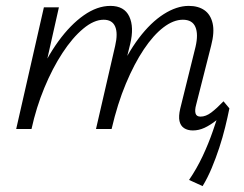

<svg xmlns="http://www.w3.org/2000/svg" viewBox="-20 -438 829 652"><path d="M635 5Q617 5 605 -3Q593 -11 589.5 -27Q586 -43 592 -69L644 -279Q654 -322 643.5 -346.5Q633 -371 601 -371Q569 -371 535 -345Q501 -319 468.5 -270.5Q436 -222 407.5 -154Q379 -86 359 0H321Q343 -99 377 -177Q411 -255 451.5 -308.5Q492 -362 536 -390Q580 -418 621 -418Q653 -418 674 -403.5Q695 -389 702 -359Q709 -329 697 -283L646 -82Q641 -64 644 -53Q647 -42 661 -42Q679 -42 697.5 -56Q716 -70 739 -94L759 -70Q737 -47 715.5 -30Q694 -13 674.5 -4Q655 5 635 5ZM35 0 129 -413H180L87 0ZM52 0Q72 -89 104.5 -165Q137 -241 178 -297.5Q219 -354 264.5 -386Q310 -418 355 -418Q402 -418 419 -382Q436 -346 422 -288L351 0H306L371 -282Q381 -325 371 -348Q361 -371 332 -371Q299 -371 262.5 -340.5Q226 -310 192 -258Q158 -206 130.5 -139.5Q103 -73 87 0ZM668 194 622 173Q648 135 668 92.5Q688 50 703 6.5Q718 -37 731 -78L759 -70Q753 -40 744.5 -5.5Q736 29 724.5 64Q713 99 699 132.5Q685 166 668 194Z"/></svg>

Font: Ysabeau Office Light
Style: Italic
Weight: 300
Italic angle: -12°
Designer: Christian Thalmann (Catharsis Fonts)
Version: Version 2.001;gftools[0.9.30]; featfreeze: tnum,lnum,ss02